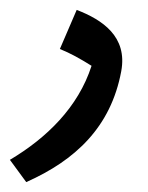

<svg xmlns="http://www.w3.org/2000/svg" viewBox="-20 -210 299 388"><path d="M33 158C132 114 204 47 225 -66C238 -136 187 -170 135 -190L101 -111C123 -102 141 -92 165 -77C138 7 74 69 0 113Z"/></svg>

Font: Noto Sans Arabic SemCond SemBd
Style: Regular
Weight: 600
Width: 4
Designer: Monotype Design Team, Nadine Chahine, Nizar Qandah and Khaled Hosny
Foundry: Monotype Imaging Inc.
Version: Version 2.012